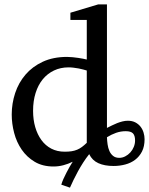

<svg xmlns="http://www.w3.org/2000/svg" viewBox="-20 -757 688 887"><path d="M647.9 -113.8Q647.9 -80.6 636 -57.1Q624 -33.7 604.2 -18.8Q584.5 -3.9 558.6 2.9Q532.7 9.8 504.9 9.8Q462.9 9.8 434.3 -3.2Q405.8 -16.1 392.1 -44.9Q377 -25.9 364 -5.6Q351.1 14.6 340.1 34.7Q329.1 54.7 319.8 74Q310.5 93.3 303.2 109.9L263.2 96.2Q266.6 84 272.9 69.8Q279.3 55.7 286.6 41.5Q293.9 27.3 301.5 13.9Q309.1 0.5 315.9 -9.8Q294.9 0.5 272.7 6.3Q250.5 12.2 227.1 12.2Q176.8 12.2 140.4 -9.5Q104 -31.2 80.3 -65.7Q56.6 -100.1 45.4 -142.8Q34.2 -185.5 34.2 -228Q34.2 -278.8 50 -326.9Q65.9 -375 97.7 -412.1Q129.4 -449.2 177.5 -471.7Q225.6 -494.1 290 -494.1Q301.8 -494.1 315.4 -492.7Q329.1 -491.2 341.6 -489.5Q354 -487.8 364.5 -485.6Q375 -483.4 380.9 -481.9V-665H305.2V-698.2L434.1 -736.8H474.1V-166L497.6 -177.7Q509.3 -183.6 521.2 -188.2Q533.2 -192.9 545.7 -196Q558.1 -199.2 570.8 -199.2Q590.3 -199.2 605 -191.7Q619.6 -184.1 629.2 -171.9Q638.7 -159.7 643.3 -144.3Q647.9 -128.9 647.9 -113.8ZM380.9 -431.2Q374.5 -433.1 364.7 -435.8Q355 -438.5 343.5 -440.7Q332 -442.9 319.8 -444.3Q307.6 -445.8 296.9 -445.8Q259.8 -445.8 229.5 -431.4Q199.2 -417 177.7 -390.9Q156.2 -364.7 144.5 -327.6Q132.8 -290.5 132.8 -245.1Q132.8 -204.1 142.8 -169.7Q152.8 -135.3 171.4 -109.9Q189.9 -84.5 217 -70.3Q244.1 -56.2 278.8 -56.2Q296.9 -56.2 310.8 -58.3Q324.7 -60.5 336.4 -65.4Q348.1 -70.3 358.6 -78.1Q369.1 -85.9 380.9 -97.2ZM604 -107.9Q604 -130.9 594.2 -140.9Q584.5 -150.9 561 -150.9Q537.6 -150.9 516.1 -143.3Q494.6 -135.7 474.1 -123Q474.6 -106.4 477.1 -89.6Q479.5 -72.8 485.6 -59.1Q491.7 -45.4 502.7 -36.6Q513.7 -27.8 530.8 -27.8Q545.4 -27.8 558.6 -34.7Q571.8 -41.5 582 -52.7Q592.3 -64 598.1 -78.4Q604 -92.8 604 -107.9Z"/></svg>

Font: Charis SIL Phon
Style: Regular
Weight: 400
Foundry: SIL International
Version: Version 5.000